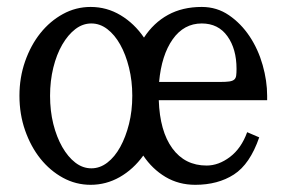

<svg xmlns="http://www.w3.org/2000/svg" viewBox="-20 -509 819 545"><path d="M35.2 -237.3Q35.2 -289.1 51.3 -335Q67.4 -380.9 94.7 -415Q122.1 -449.2 158.7 -469.2Q195.3 -489.3 237.3 -489.3Q283.2 -489.3 322.3 -465.8Q361.3 -442.4 388.7 -402.3Q416 -444.3 457 -466.8Q498 -489.3 552.7 -489.3Q595.7 -489.3 629.9 -465.8Q664.1 -442.4 688.5 -405.8Q712.9 -369.1 725.6 -324.2Q738.3 -279.3 738.3 -237.3V-224.6H430.7Q433.6 -136.7 469.2 -87.9Q504.9 -39.1 566.4 -39.1Q600.6 -39.1 632.8 -63.5Q665 -87.9 681.6 -133.8L715.8 -119.1Q689.5 -43 644 -13.7Q598.6 15.6 534.2 15.6Q487.3 15.6 449.7 -6.8Q412.1 -29.3 386.7 -67.4Q358.4 -28.3 319.8 -6.3Q281.2 15.6 237.3 15.6Q195.3 15.6 158.7 -4.4Q122.1 -24.4 94.7 -58.6Q67.4 -92.8 51.3 -138.7Q35.2 -184.6 35.2 -237.3ZM122.1 -237.3Q122.1 -194.3 131.3 -157.2Q140.6 -120.1 156.7 -91.8Q172.9 -63.5 193.8 -47.4Q214.8 -31.2 239.3 -31.2Q263.7 -31.2 284.7 -47.4Q305.7 -63.5 321.3 -91.8Q336.9 -120.1 346.2 -157.2Q355.5 -194.3 355.5 -237.3Q355.5 -279.3 346.2 -316.9Q336.9 -354.5 321.3 -382.3Q305.7 -410.2 284.7 -426.3Q263.7 -442.4 239.3 -442.4Q214.8 -442.4 193.8 -426.3Q172.9 -410.2 156.7 -382.3Q140.6 -354.5 131.3 -316.9Q122.1 -279.3 122.1 -237.3ZM651.4 -313.5Q651.4 -370.1 625.5 -406.2Q599.6 -442.4 552.7 -442.4Q502 -442.4 470.2 -397.5Q438.5 -352.5 431.6 -276.4H604.5Q622.1 -276.4 631.3 -277.8Q640.6 -279.3 645 -283.2Q649.4 -287.1 650.4 -294.4Q651.4 -301.8 651.4 -313.5Z"/></svg>

Font: Uchen
Style: Regular
Weight: 400
Designer: Christopher J. Fynn
Foundry: Christopher J. Fynn for DDC
Version: Version 1.000 preliminary